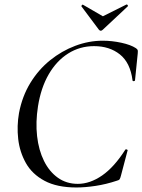

<svg xmlns="http://www.w3.org/2000/svg" viewBox="-20 -816 630 849"><path d="M318 13Q232 13 177 -16.5Q122 -46 94.5 -95Q67 -144 60.5 -201.5Q54 -259 64 -316Q78 -390 114 -449Q150 -508 201.5 -549.5Q253 -591 313 -613.5Q373 -636 434 -636Q475 -636 516.5 -627Q558 -618 581 -603Q588 -598 589 -594Q590 -590 589 -579L577 -461Q576 -457 571 -457Q566 -457 566 -461Q556 -539 510 -575.5Q464 -612 396 -612Q333 -612 281.5 -579.5Q230 -547 195.5 -487.5Q161 -428 148 -346Q137 -276 144 -214Q151 -152 174.5 -104.5Q198 -57 236 -30Q274 -3 324 -3Q378 -3 431.5 -40Q485 -77 534 -154Q536 -157 541 -155Q546 -153 544 -150L515 -40Q512 -28 509 -23.5Q506 -19 497 -17Q449 -1 402.5 6Q356 13 318 13ZM417 -685 340 -788Q339 -790 342.5 -793.5Q346 -797 347 -795L435 -744L539 -796Q542 -797 544.5 -793.5Q547 -790 545 -788L435 -685Q425 -675 417 -685Z"/></svg>

Font: Cormorant Medium
Style: Italic
Weight: 500
Italic angle: -10°
Designer: Christian Thalmann (Catharsis Fonts)
Foundry: Catharsis Fonts
Version: Version 4.000